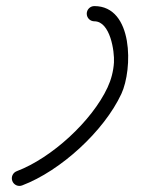

<svg xmlns="http://www.w3.org/2000/svg" viewBox="-20 -586 514 631"><path d="M290.1 -516C290.1 -516 290.1 -516 290.1 -516C342.4 -516 356.8 -416.8 354.5 -380.5C352.7 -352.2 345.5 -324.3 333.5 -298.6C282 -188 149.7 -66.8 35 -23.4C22.1 -18.5 15.6 -4.1 20.5 8.9C25.4 21.8 39.8 28.3 52.7 23.4C179.6 -24.7 321.8 -155.1 378.8 -277.4C416.4 -358 419 -566 290.1 -566C276.3 -566 265.1 -554.8 265.1 -541C265.1 -527.1 276.3 -516 290.1 -516Z"/></svg>

Font: FRB American Cursive Guidelines Semibold
Style: Italic
Weight: 600
Italic angle: -25°
Version: Version 2.0;Modular Font Editor K font №1